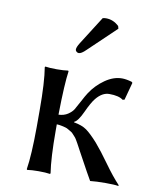

<svg xmlns="http://www.w3.org/2000/svg" viewBox="-78 -733 642 796"><g transform="rotate(10 243.0 -335.0)"><path d="M290 -670.9Q295.9 -672.9 304.2 -672.9Q335 -672.9 358.9 -649.9L361.8 -639.2L247.1 -529.8Q228 -510.7 216.8 -511.2Q211.9 -511.2 207.5 -515.1Q203.1 -519 203.1 -523.9Q203.1 -533.7 214.4 -551.8ZM99.1 -250Q99.1 -369.1 88.9 -429.2L90.8 -432.1Q108.9 -429.2 138.9 -429.2Q168.9 -429.2 187 -432.1L189 -429.2Q181.2 -376 179.2 -250V-245.1Q202.1 -246.1 218 -256.6Q233.9 -267.1 241.5 -279.5Q249 -292 261.5 -315.9Q273.9 -339.8 283.2 -354Q306.2 -389.2 341.6 -414.1Q377 -439 413.1 -439Q430.2 -439 454.1 -432.1L458 -428.2L438 -354L430.2 -352.1Q412.1 -366.2 372.1 -366.2Q342.3 -366.2 316.9 -335Q302.7 -317.9 283.4 -275.9Q264.2 -233.9 248 -227.1V-225.1Q282.2 -219.2 302 -205.1Q321.8 -190.9 351.1 -158.2Q377 -128.4 411.4 -80.3Q445.8 -32.2 476.1 0L474.1 2.9Q459 0 421.9 0Q381.8 0 356 2.9Q347.2 -11.2 292 -112.8Q290.5 -115.7 284.2 -127.4Q277.8 -139.2 276.4 -141.8Q274.9 -144.5 269.3 -154.1Q263.7 -163.6 261 -166Q258.3 -168.5 252.4 -175.5Q246.6 -182.6 241.9 -184.8Q237.3 -187 230.2 -191.7Q223.1 -196.3 215.8 -198.2Q208.5 -200.2 199.2 -202.1Q189.9 -204.1 179.2 -204.6V-179.2Q179.2 -63 189 0L187 2.9Q168.9 0 138.9 0Q108.9 0 90.8 2.9L88.9 0Q98.6 -60.1 99.1 -179.2Z"/></g></svg>

Font: Biolilbert
Style: Regular
Weight: 400
Designer: Philipp H. Poll
Foundry: Philipp H. Poll
Version: Version 1.1.0